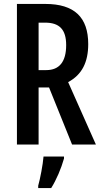

<svg xmlns="http://www.w3.org/2000/svg" viewBox="-20 -734 514 975"><path d="M210 -714H66V0H176V-290H229L346 0H467L326 -317C397 -355 428 -419 428 -510C428 -646 358 -714 210 -714ZM209 -619C282 -619 316 -584 316 -505C316 -420 281 -378 215 -378H176V-619ZM305 61H201C198 101 184 174 174 209V221H240C266 180 291 121 305 71Z"/></svg>

Font: Noto Sans Display Condensed Medium
Style: Regular
Weight: 500
Width: 3
Designer: Monotype Design Team
Foundry: Monotype Imaging Inc.
Version: Version 1.900